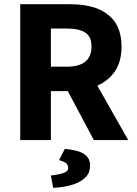

<svg xmlns="http://www.w3.org/2000/svg" viewBox="-20 -672 656 921"><path d="M224.1 -234.9V0H77.1V-651.9H312Q427.7 -651.9 488.8 -608.4Q563 -557.6 563 -449.2Q563 -377.4 531.7 -330.6Q500 -284.2 446.8 -261.2L595.2 0H430.2L305.2 -234.9ZM299.8 -352.1Q418.9 -352.1 418.9 -449.2Q418.9 -497.1 388.7 -516.1Q358.4 -535.2 299.8 -535.2H224.1V-352.1ZM397.5 170.4Q356.4 222.7 234.9 229L224.1 169.9Q260.3 166 283.7 158.2Q307.1 150.4 307.1 134.8Q307.1 119.1 296.4 110.4Q285.6 102.1 263.2 96.2L291 42Q359.4 48.8 385.7 68.4Q412.1 87.9 412.1 120.1Q412.1 152.3 397.5 170.4Z"/></svg>

Font: SourceSansPro-Bold
Style: Bold
Weight: 700
Designer: Paul D. Hunt
Foundry: Adobe Systems Incorporated
Version: Version 1.050;PS Version 1.000;hotconv 1.0.70;makeotf.lib2.5